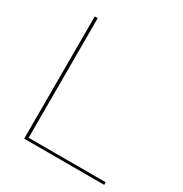

<svg xmlns="http://www.w3.org/2000/svg" viewBox="-156 -779 855 898"><g transform="rotate(30 271.5 -330.0)"><path d="M115 -14H531V0H99V-660H115Z"/></g></svg>

Font: Work Sans Thin
Style: Regular
Weight: 250
Designer: Wei Huang
Foundry: Wei Huang
Version: Version 2.012